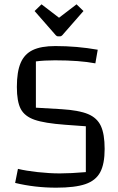

<svg xmlns="http://www.w3.org/2000/svg" viewBox="-20 -853 547 888"><path d="M257 -51Q307 -51 377 -57V-269L281 -276Q186 -283 140 -299Q94 -315 76 -349Q58 -383 58 -451Q58 -521 75.5 -562Q93 -603 131.5 -621.5Q170 -640 236 -640Q336 -640 432 -623L421 -560Q348 -574 234 -574Q184 -574 146 -569V-355L265 -348Q345 -343 387 -325.5Q429 -308 446.5 -270.5Q464 -233 464 -164Q464 -95 443.5 -56.5Q423 -18 375 -1.5Q327 15 240 15Q141 15 50 -7L63 -72Q100 -63 154.5 -57Q209 -51 257 -51ZM253 -771 334 -833 366 -802 268 -690Q263 -685 259 -685H247Q243 -685 238 -690L140 -802L172 -833Z"/></svg>

Font: Changa Light
Style: Regular
Weight: 300
Designer: Eduardo Rodriguez Tunni
Foundry: Eduardo Rodriguez Tunni
Version: Version 2.002; ttfautohint (v1.5) -l 8 -r 50 -G 110 -x 14 -H